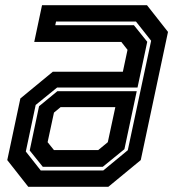

<svg xmlns="http://www.w3.org/2000/svg" viewBox="-20 -720 676 740"><path d="M89 0 8 -103 58.5 -340.5 183.5 -443.5H453.5L471.5 -528L447.5 -558.5H112L142 -700H546.5L627.5 -597L522.5 -103L397.5 0ZM145 -77 94.5 -140 130.5 -310.5 201 -368.5H507L459.5 -145L376 -77ZM137 -63H378L472.5 -141L562.5 -563L504 -637H196L193 -623H496L547.5 -559L510 -382.5H200L117.5 -315.5L79.5 -136ZM188 -141.5H358.5L395.5 -172L424.5 -307H213.5L188 -286L163.5 -172Z"/></svg>

Font: Tourney Thin
Style: Italic
Weight: 100
Italic angle: -12°
Designer: Tyler Finck
Foundry: Etcetera Type Co
Version: Version 1.015